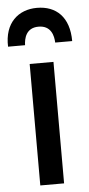

<svg xmlns="http://www.w3.org/2000/svg" viewBox="-70 -804 393 844"><g transform="rotate(-5 126.5 -381.5)"><path d="M178 -528V8H73V-528ZM126 -771C211 -771 268 -718 268 -612H193C192 -641 182 -688 126 -688C70 -688 61 -641 60 -612H-15C-19 -717 44 -771 126 -771Z"/></g></svg>

Font: Repo Medium
Style: Regular
Weight: 500
Designer: Stefan Peev
Foundry: Context Ltd
Version: Version 1.502